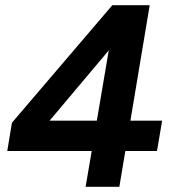

<svg xmlns="http://www.w3.org/2000/svg" viewBox="-20 -720 674 740"><path d="M119 -193 26 -247 413 -700 481 -623ZM8 -138 26 -247 104 -255H605L585 -138ZM310 0 416 -625 413 -700H557L440 0Z"/></svg>

Font: Figtree
Style: Bold Italic
Weight: 700
Italic angle: -9.5°
Foundry: Erik Kennedy
Version: Version 2.001;gftools[0.9.30]